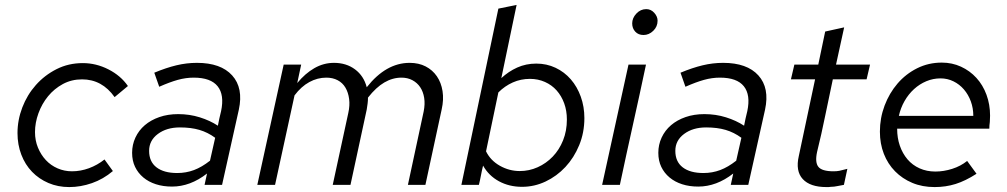

<svg xmlns="http://www.w3.org/2000/svg" viewBox="-20 -750 4084 779"><path d="M272 -55Q307 -55 341 -67.5Q375 -80 404 -103Q412 -91 421 -79.5Q430 -68 438 -56Q399 -23 353 -7Q307 9 261 9Q215 9 176.5 -7.5Q138 -24 110 -53Q82 -82 66.5 -122.5Q51 -163 51 -210Q51 -263 70.5 -314Q90 -365 125.5 -405Q161 -445 209.5 -469.5Q258 -494 316 -494Q370 -494 420 -468.5Q470 -443 499 -401L445 -356Q394 -428 313 -428Q270 -428 235 -409Q200 -390 175 -359.5Q150 -329 136 -290.5Q122 -252 122 -214Q122 -180 134 -151Q146 -122 166 -100.5Q186 -79 213.5 -67Q241 -55 272 -55Z M678 7Q642 7 612.5 -2.5Q583 -12 561.5 -30Q540 -48 528 -73Q516 -98 516 -130Q516 -163 529.5 -192Q543 -221 567.5 -242Q592 -263 626.5 -275Q661 -287 703 -287Q749 -287 790.5 -274Q832 -261 864 -240Q867 -255 870 -269.5Q873 -284 877 -299Q891 -365 863 -400Q835 -435 766 -435Q734 -435 701.5 -426Q669 -417 626 -398Q621 -412 616 -426.5Q611 -441 606 -455Q654 -475 695.5 -485Q737 -495 779 -495Q876 -495 922 -444Q968 -393 949 -305Q932 -228 915 -152.5Q898 -77 881 0H810Q812 -11 815 -23Q818 -35 820 -46Q752 7 678 7ZM585 -138Q585 -94 615 -71Q645 -48 699 -48Q735 -48 767 -60Q799 -72 832 -98L853 -191Q823 -213 789 -223Q755 -233 710 -233Q656 -233 620.5 -206.5Q585 -180 585 -138Z M1024 0Q1051 -123 1077.5 -244Q1104 -365 1131 -488H1202Q1198 -469 1194 -450.5Q1190 -432 1186 -413Q1218 -452 1255.5 -473.5Q1293 -495 1335 -495Q1385 -495 1420.5 -468.5Q1456 -442 1468 -396Q1546 -495 1642 -495Q1679 -495 1707 -480.5Q1735 -466 1752.5 -440.5Q1770 -415 1775.5 -380.5Q1781 -346 1772 -306Q1755 -229 1739 -153Q1723 -77 1706 0H1635Q1651 -75 1667 -149Q1683 -223 1699 -298Q1705 -328 1701 -353Q1697 -378 1685 -396Q1673 -414 1653.5 -424.5Q1634 -435 1609 -435Q1573 -435 1539.5 -415.5Q1506 -396 1473 -354Q1473 -342 1471.5 -330Q1470 -318 1468 -306Q1451 -229 1435 -153Q1419 -77 1402 0H1330L1393 -291Q1400 -322 1396.5 -348.5Q1393 -375 1381.5 -394.5Q1370 -414 1350 -424.5Q1330 -435 1304 -435Q1268 -435 1235 -417Q1202 -399 1175 -363Q1155 -272 1135.5 -181.5Q1116 -91 1096 0Z M2351 -271Q2351 -212 2330 -161Q2309 -110 2274 -72.5Q2239 -35 2193.5 -13.5Q2148 8 2098 8Q2046 8 2004.5 -14.5Q1963 -37 1940 -78Q1935 -58 1931.5 -39Q1928 -20 1923 0H1852Q1890 -180 1927 -357.5Q1964 -535 2002 -715Q2021 -719 2039 -722.5Q2057 -726 2076 -730Q2060 -655 2045 -581.5Q2030 -508 2014 -433Q2043 -460 2078.5 -476Q2114 -492 2156 -492Q2198 -492 2234 -475Q2270 -458 2296 -428Q2322 -398 2336.5 -357.5Q2351 -317 2351 -271ZM2130 -430Q2093 -430 2060.5 -415.5Q2028 -401 2002 -375Q1989 -315 1977 -255.5Q1965 -196 1952 -136Q1970 -99 2008 -77.5Q2046 -56 2089 -56Q2127 -56 2161.5 -71.5Q2196 -87 2222.5 -114.5Q2249 -142 2264.5 -180.5Q2280 -219 2280 -265Q2280 -301 2269 -331Q2258 -361 2238.5 -383Q2219 -405 2191 -417.5Q2163 -430 2130 -430Z M2591 -608Q2570 -608 2557.5 -621.5Q2545 -635 2545 -655Q2545 -677 2562 -695Q2579 -713 2602 -713Q2621 -713 2634.5 -698Q2648 -683 2648 -666Q2648 -642 2630.5 -625Q2613 -608 2591 -608ZM2601 -488Q2575 -365 2548 -244Q2521 -123 2495 0H2423Q2450 -123 2476.5 -244Q2503 -365 2530 -488Z M2813 7Q2777 7 2747.5 -2.5Q2718 -12 2696.5 -30Q2675 -48 2663 -73Q2651 -98 2651 -130Q2651 -163 2664.5 -192Q2678 -221 2702.5 -242Q2727 -263 2761.5 -275Q2796 -287 2838 -287Q2884 -287 2925.5 -274Q2967 -261 2999 -240Q3002 -255 3005 -269.5Q3008 -284 3012 -299Q3026 -365 2998 -400Q2970 -435 2901 -435Q2869 -435 2836.5 -426Q2804 -417 2761 -398Q2756 -412 2751 -426.5Q2746 -441 2741 -455Q2789 -475 2830.5 -485Q2872 -495 2914 -495Q3011 -495 3057 -444Q3103 -393 3084 -305Q3067 -228 3050 -152.5Q3033 -77 3016 0H2945Q2947 -11 2950 -23Q2953 -35 2955 -46Q2887 7 2813 7ZM2720 -138Q2720 -94 2750 -71Q2780 -48 2834 -48Q2870 -48 2902 -60Q2934 -72 2967 -98L2988 -191Q2958 -213 2924 -223Q2890 -233 2845 -233Q2791 -233 2755.5 -206.5Q2720 -180 2720 -138Z M3221 -117Q3238 -195 3254 -272.5Q3270 -350 3287 -428H3189Q3193 -443 3196 -458Q3199 -473 3203 -488H3300Q3307 -522 3314 -555Q3321 -588 3328 -622Q3348 -627 3366.5 -630.5Q3385 -634 3405 -639Q3397 -601 3388.5 -563.5Q3380 -526 3372 -488H3510Q3506 -473 3503 -458Q3500 -443 3496 -428H3359Q3343 -354 3328 -280Q3313 -206 3295 -133Q3286 -91 3300.5 -73Q3315 -55 3362 -55Q3375 -55 3385.5 -57Q3396 -59 3418 -65Q3414 -48 3411 -32.5Q3408 -17 3404 0Q3391 2 3377.5 5Q3364 8 3351 8Q3346 9 3342 9Q3338 9 3333 9Q3267 9 3237 -23.5Q3207 -56 3221 -117Z M3942 -45Q3897 -16 3857 -3.5Q3817 9 3772 9Q3722 9 3681.5 -8Q3641 -25 3611.5 -55Q3582 -85 3566 -126Q3550 -167 3550 -216Q3550 -271 3569 -321.5Q3588 -372 3621.5 -411Q3655 -450 3701 -473Q3747 -496 3801 -496Q3843 -496 3879 -479.5Q3915 -463 3941.5 -434Q3968 -405 3982.5 -365.5Q3997 -326 3997 -281Q3997 -274 3996.5 -267.5Q3996 -261 3996 -255Q3995 -248 3994.5 -241.5Q3994 -235 3994 -228H3620Q3620 -190 3631 -158.5Q3642 -127 3662 -103.5Q3682 -80 3711 -67Q3740 -54 3775 -54Q3809 -54 3843.5 -65Q3878 -76 3904 -97Q3914 -84 3923 -71Q3932 -58 3942 -45ZM3796 -432Q3766 -432 3738.5 -420.5Q3711 -409 3688.5 -388.5Q3666 -368 3650 -340Q3634 -312 3627 -280H3929Q3929 -311 3919 -338.5Q3909 -366 3891 -387Q3873 -408 3848.5 -420Q3824 -432 3796 -432Z"/></svg>

Font: Rosa Sans Light
Style: Italic
Weight: 300
Italic angle: -12°
Designer: Pentagram / MCKL
Foundry: Pentagram / MCKL
Version: Version 1.005;September 16, 2019;FontCreator 11.5.0.2425 64-